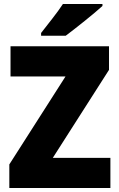

<svg xmlns="http://www.w3.org/2000/svg" viewBox="-20 -947 600 967"><path d="M496 -917V-927H297C268 -882 220 -824 187 -781V-767H311C363 -806 456 -880 496 -917ZM536 0V-152H246L529 -595V-714H33V-562H310L27 -119V0Z"/></svg>

Font: Noto Sans Armenian SemiCondensed Black
Style: Regular
Weight: 900
Width: 4
Designer: Monotype Design Team
Foundry: Monotype Imaging Inc.
Version: Version 2.008